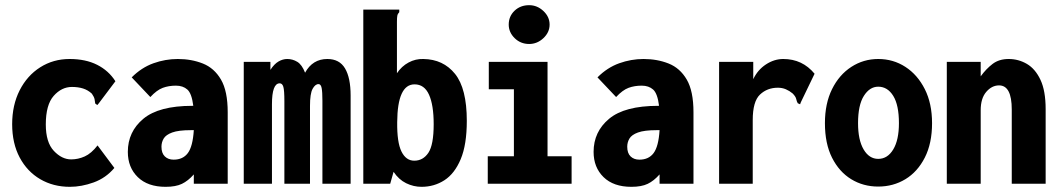

<svg xmlns="http://www.w3.org/2000/svg" viewBox="-20 -710 4090 742"><path d="M250 12Q186 12 135.5 -17.5Q85 -47 56 -101.5Q27 -156 27 -230Q27 -304 56 -361Q85 -418 135.5 -450Q186 -482 249 -482Q311 -482 355.5 -459.5Q400 -437 426 -396L362 -311L356 -304L348 -310Q347 -318 345.5 -326.5Q344 -335 335 -348Q320 -362 301 -368Q282 -374 258 -374Q218 -374 187.5 -339.5Q157 -305 157 -229Q157 -160 188 -127Q219 -94 255 -94Q282 -94 307.5 -105.5Q333 -117 357 -148L422 -61Q389 -22 342 -5Q295 12 250 12Z M620 12Q551 12 512.5 -25.5Q474 -63 474 -123Q474 -201 534 -251Q594 -301 723 -301Q725 -301 727 -301Q721 -349 704 -364Q687 -379 660 -379Q632 -379 609 -370.5Q586 -362 561 -335L489 -411Q527 -449 573 -465.5Q619 -482 667 -482Q720 -482 764 -464.5Q808 -447 834 -402.5Q860 -358 860 -276V0H729V-36Q707 -11 683 0.5Q659 12 620 12ZM604 -143Q604 -118 617 -105.5Q630 -93 651 -93Q687 -93 706 -118.5Q725 -144 729 -207Q722 -207 718 -207Q670 -207 645.5 -198Q621 -189 612.5 -174.5Q604 -160 604 -143Z M922 0V-471H1025V-440Q1040 -463 1056.5 -472.5Q1073 -482 1090 -482Q1111 -482 1129 -471Q1147 -460 1159 -429Q1188 -482 1245 -482Q1292 -482 1313.5 -445.5Q1335 -409 1335 -341V0H1226V-321Q1226 -355 1223 -370Q1220 -385 1211 -385Q1198 -385 1188 -366.5Q1178 -348 1178 -301V0H1079V-319Q1079 -361 1075 -374.5Q1071 -388 1061 -388Q1031 -388 1031 -307V0Z M1609 12Q1578 12 1549.5 -2Q1521 -16 1501 -46L1488 0H1384V-673H1523V-663Q1517 -657 1515.5 -649.5Q1514 -642 1514 -626V-427Q1532 -454 1559 -468.5Q1586 -483 1616 -482Q1693 -481 1738.5 -424.5Q1784 -368 1784 -243Q1784 -151 1760.5 -95Q1737 -39 1697.5 -13.5Q1658 12 1609 12ZM1581 -89Q1615 -89 1635.5 -119.5Q1656 -150 1656 -230Q1656 -304 1638 -344Q1620 -384 1582 -384Q1516 -384 1515 -238Q1514 -160 1531.5 -124.5Q1549 -89 1581 -89Z M1865 0V-106H1966V-365H1869V-471H2096V-106H2189V0ZM2025 -540Q1992 -540 1969 -562.5Q1946 -585 1946 -615Q1946 -647 1968.5 -668.5Q1991 -690 2025 -690Q2056 -690 2080 -667.5Q2104 -645 2104 -615Q2104 -585 2080 -562.5Q2056 -540 2025 -540Z M2420 12Q2351 12 2312.5 -25.5Q2274 -63 2274 -123Q2274 -201 2334 -251Q2394 -301 2523 -301Q2525 -301 2527 -301Q2521 -349 2504 -364Q2487 -379 2460 -379Q2432 -379 2409 -370.5Q2386 -362 2361 -335L2289 -411Q2327 -449 2373 -465.5Q2419 -482 2467 -482Q2520 -482 2564 -464.5Q2608 -447 2634 -402.5Q2660 -358 2660 -276V0H2529V-36Q2507 -11 2483 0.5Q2459 12 2420 12ZM2404 -143Q2404 -118 2417 -105.5Q2430 -93 2451 -93Q2487 -93 2506 -118.5Q2525 -144 2529 -207Q2522 -207 2518 -207Q2470 -207 2445.5 -198Q2421 -189 2412.5 -174.5Q2404 -160 2404 -143Z M2759 -471H2891V-404Q2908 -440 2940 -461Q2972 -482 3007 -482Q3081 -482 3128 -425L3075 -315L3072 -307L3063 -311Q3059 -318 3057 -327.5Q3055 -337 3043 -349Q3031 -359 3017 -365Q3003 -371 2986 -371Q2945 -371 2917 -344.5Q2889 -318 2889 -246V0H2759Z M3374 11Q3316 11 3269.5 -17.5Q3223 -46 3195.5 -100.5Q3168 -155 3168 -234Q3168 -310 3195.5 -365.5Q3223 -421 3270 -451.5Q3317 -482 3374 -482Q3432 -482 3479 -451.5Q3526 -421 3554 -365.5Q3582 -310 3582 -234Q3582 -156 3554 -101Q3526 -46 3479 -17.5Q3432 11 3374 11ZM3374 -96Q3410 -96 3432 -132.5Q3454 -169 3454 -234Q3454 -304 3432 -339.5Q3410 -375 3374 -375Q3341 -375 3318.5 -339.5Q3296 -304 3296 -234Q3296 -169 3317.5 -132.5Q3339 -96 3374 -96Z M3639 0V-471H3770V-415Q3791 -444 3816 -463Q3841 -482 3878 -482Q3916 -482 3948.5 -463Q3981 -444 4001 -401.5Q4021 -359 4021 -288V0H3890V-287Q3890 -380 3841 -380Q3813 -380 3791.5 -355Q3770 -330 3770 -284V0Z"/></svg>

Font: Inconsolata SemiCondensed Black
Style: Regular
Weight: 900
Width: 4
Monospace: yes
Designer: Raph Levien, Cyreal, Brenton Simpson
Foundry: Raph Levien, Cyreal, Google
Version: Version 3.001; ttfautohint (v1.8.2.53-6de2)